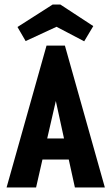

<svg xmlns="http://www.w3.org/2000/svg" viewBox="-20 -826 490 846"><path d="M310 0 283 -123H167L139 0H9L185 -625H266L442 0ZM226 -381 188 -216H262ZM93 -645 57 -707 212 -806H246L391 -711L351 -644L229 -708Z"/></svg>

Font: Inconsolata SemiCondensed Black
Style: Regular
Weight: 900
Width: 4
Monospace: yes
Designer: Raph Levien, Cyreal, Brenton Simpson
Foundry: Raph Levien, Cyreal, Google
Version: Version 3.001; ttfautohint (v1.8.2.53-6de2)